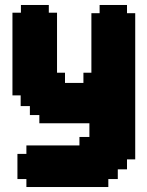

<svg xmlns="http://www.w3.org/2000/svg" viewBox="-20 -619 590 771"><path d="M138 -157H100V-193H63V-236H30V-568H64V-599H176V-568H209V-327H241V-286H315V-327H347V-566H380V-599H490V-566H523V21H490V61H453V100H415V132H86V100H50V-1H86V-35H299V-69H339V-124H138Z"/></svg>

Font: DNF Bit Bit TTF
Style: Regular
Weight: 400
Designer: Kim So-Yeon
Foundry: NEOPLE Inc.
Version: Version 1.000;September 28, 2022;FontCreator 14.0.0.2872 64-